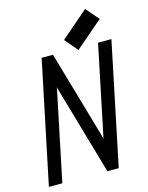

<svg xmlns="http://www.w3.org/2000/svg" viewBox="-129 -957 802 1037"><g transform="rotate(-15 272.5 -438.5)"><path d="M358.4 -672.9 296.9 -745.1 450.2 -877.4 512.7 -805.2ZM87.9 0H12.7L155.3 -683.6H218.8L365.2 -175.8L470.7 -683.6H545.4L403.3 0H339.8L193.4 -507.3Z"/></g></svg>

Font: Anka/Coder Condensed
Style: Italic
Weight: 400
Width: 4
Italic angle: -12°
Monospace: yes
Version: Version 001.100